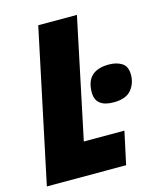

<svg xmlns="http://www.w3.org/2000/svg" viewBox="-108 -791 718 868"><g transform="rotate(-15 250.5 -357.0)"><path d="M374 0 407 -153H217L335 -714H154L3 0ZM501 -390Q501 -429 476.5 -444.5Q452 -460 416 -460Q309 -460 309 -358Q309 -289 394 -289Q451 -289 476 -318.5Q501 -348 501 -390Z"/></g></svg>

Font: Noto Sans Display SemiCondensed Black
Style: Italic
Weight: 900
Width: 4
Designer: Monotype Design team
Foundry: Monotype Imaging Inc.
Version: 1.000